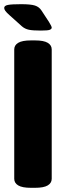

<svg xmlns="http://www.w3.org/2000/svg" viewBox="-30 -895 305 917"><path d="M118 2Q76 2 57 -9.5Q38 -21 38 -41V-659Q38 -679 57 -690.5Q76 -702 118 -702H137Q179 -702 198 -690.5Q217 -679 217 -659V-41Q217 -21 198 -9.5Q179 2 137 2ZM165 -749Q126 -749 107.5 -753Q89 -757 75 -769L17 -821Q1 -835 -4.5 -843Q-10 -851 -10 -857Q-10 -868 8 -871.5Q26 -875 71 -875Q117 -875 137 -868.5Q157 -862 168 -845L204 -790Q217 -769 217 -763Q217 -757 208.5 -753Q200 -749 165 -749Z"/></svg>

Font: Asap Condensed Black
Style: Regular
Weight: 900
Width: 3
Designer: Pablo Cosgaya
Foundry: Omnibus-Type
Version: Version 3.001; ttfautohint (v1.8.4.7-5d5b)